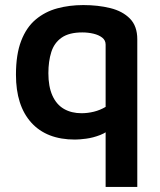

<svg xmlns="http://www.w3.org/2000/svg" viewBox="-20 -537 632 758"><path d="M309 -517Q367 -517 415.5 -505Q464 -493 493 -463.5Q522 -434 522 -382V201H397V-78L425 -37Q404 -15 375.5 -4Q347 7 320 10.5Q293 14 276 14Q164 14 103.5 -53Q43 -120 43 -242Q43 -322 63.5 -375.5Q84 -429 121 -460Q158 -491 206 -504Q254 -517 309 -517ZM305 -409Q253 -409 223.5 -388.5Q194 -368 182.5 -331.5Q171 -295 171 -248Q171 -195 187 -159.5Q203 -124 232.5 -107Q262 -90 302 -90Q326 -90 350.5 -96Q375 -102 397 -115V-361Q397 -378 383.5 -388.5Q370 -399 349 -404Q328 -409 305 -409Z"/></svg>

Font: Maven Pro SemiBold
Style: Regular
Weight: 600
Designer: Joe Prince
Foundry: Joe Prince
Version: Version 2.103